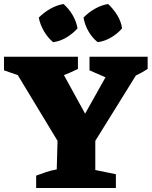

<svg xmlns="http://www.w3.org/2000/svg" viewBox="-45 -941 759 961"><path d="M136 0V-62Q162 -72 186.5 -80Q211 -88 239 -93L243 -236L44 -565L-25 -589V-657H345V-596Q311 -579 275 -565L381 -372L483 -554L403 -589V-657H694V-596Q665 -577 635 -563L432 -236V-90L535 -69V0ZM273 -921Q300 -897 318.5 -865.5Q337 -834 343 -799Q320 -773 287.5 -753.5Q255 -734 221 -730Q195 -751 175.5 -784Q156 -817 149 -853Q174 -878 206 -896.5Q238 -915 273 -921ZM496 -921Q522 -897 541.5 -865.5Q561 -834 566 -799Q544 -773 511 -753.5Q478 -734 444 -730Q417 -751 398 -784Q379 -817 373 -853Q397 -878 429 -896.5Q461 -915 496 -921Z"/></svg>

Font: Piazzolla ExtraBold
Style: Regular
Weight: 800
Designer: Juan Pablo del Peral
Foundry: Huerta Tipografica
Version: Version 1.330